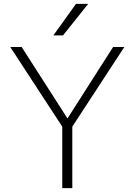

<svg xmlns="http://www.w3.org/2000/svg" viewBox="-20 -973 696 993"><path d="M306 -790H256L373 -953H436ZM92 -730 328 -362H330L565 -730H623L354 -318V0H302V-318L33 -730Z"/></svg>

Font: Mplus 1p Light
Style: Regular
Weight: 300
Version: Version 1.061